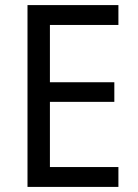

<svg xmlns="http://www.w3.org/2000/svg" viewBox="-20 -734 540 754"><path d="M445 0H88V-714H445V-636H176V-411H429V-334H176V-78H445Z"/></svg>

Font: Noto Sans Sinhala UI SemiCondensed
Style: Regular
Weight: 400
Width: 4
Designer: Jelle Bosma - Monotype Design Team
Foundry: Monotype Imaging Inc.
Version: Version 2.006; ttfautohint (v1.8.4.7-5d5b)